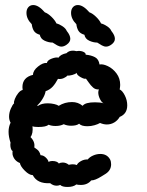

<svg xmlns="http://www.w3.org/2000/svg" viewBox="-20 -746 583 762"><path d="M485 -328Q485 -294 455 -282Q447 -268 433.5 -260Q420 -252 404 -252Q391 -252 377 -258Q369 -253 355 -249Q341 -245 327 -245Q303 -245 294 -255Q284 -247 262 -247Q246 -247 233 -253Q219 -246 201 -246Q184 -246 173 -251Q163 -242 132 -242Q115 -242 109 -245Q112 -216 101 -202Q120 -183 116 -161Q117 -160 127 -153Q137 -146 141 -130Q152 -130 161.5 -121Q171 -112 173 -103Q177 -107 189 -107Q198 -107 205 -104Q212 -101 213 -97Q220 -101 229 -101Q242 -101 253 -92Q263 -94 268 -94Q278 -94 285 -91Q288 -99 301 -106.5Q314 -114 328 -113Q336 -123 350 -129Q364 -135 378 -135Q405 -135 417 -113Q421 -105 421 -94Q421 -70 399 -56Q394 -53 382 -45.5Q370 -38 360 -34Q350 -30 342 -30Q327 -12 301 -12Q289 -12 283 -14Q271 -4 248 -4Q227 -4 219 -12Q212 -9 205 -9Q191 -9 179 -19Q128 -16 110 -51Q96 -51 78.5 -68.5Q61 -86 59 -99Q36 -108 30 -132Q29 -140 30 -147Q26 -148 23.5 -155.5Q21 -163 21 -171Q21 -177 22 -179Q14 -203 14 -223Q14 -243 22 -259Q16 -270 16 -283Q16 -299 23 -315Q30 -331 36 -336Q34 -341 39 -353.5Q44 -366 52.5 -376.5Q61 -387 70 -389L69 -400Q69 -439 111 -449Q111 -466 131 -482Q151 -498 166 -496Q168 -507 185.5 -513.5Q203 -520 212 -517Q220 -530 244 -535Q253 -545 270 -545Q275 -545 283 -543L292 -544Q304 -544 312.5 -539.5Q321 -535 320 -529Q342 -527 357 -519Q372 -511 375 -490Q388 -493 408 -483.5Q428 -474 442.5 -454.5Q457 -435 457 -409Q457 -403 455 -391Q466 -386 475.5 -367Q485 -348 485 -328ZM357 -340Q379 -340 391 -336Q383 -340 376.5 -353.5Q370 -367 370 -379Q370 -387 373 -391Q359 -390 349.5 -398.5Q340 -407 332.5 -418Q325 -429 321 -434Q316 -431 300.5 -439.5Q285 -448 284 -457Q280 -452 267 -448.5Q254 -445 247 -446Q244 -441 233 -436Q222 -431 210 -433Q200 -414 189 -402Q178 -390 161 -384Q159 -370 148.5 -353Q138 -336 127 -327L131 -326Q145 -336 169 -336Q183 -336 195.5 -333Q208 -330 213 -326Q237 -341 266 -341Q290 -341 308 -326Q318 -340 357 -340ZM262 -695Q262 -709 269.5 -717.5Q277 -726 289 -726Q310 -726 335 -697Q347 -693 361 -679.5Q375 -666 381 -653Q393 -650 405.5 -641.5Q418 -633 422 -623Q436 -606 436 -592Q436 -579 422 -569Q411 -561 401 -561Q393 -561 384 -566Q375 -571 366 -577Q350 -577 334 -584.5Q318 -592 315 -608Q298 -613 291.5 -623.5Q285 -634 283 -650Q262 -671 262 -695ZM85 -695Q85 -709 92.5 -717.5Q100 -726 112 -726Q133 -726 158 -697Q170 -693 184 -679.5Q198 -666 204 -653Q216 -650 228.5 -641.5Q241 -633 245 -623Q259 -606 259 -592Q259 -579 245 -569Q234 -561 224 -561Q216 -561 207 -566Q198 -571 189 -577Q173 -577 157 -584.5Q141 -592 138 -608Q121 -613 114.5 -623.5Q108 -634 106 -650Q85 -671 85 -695Z"/></svg>

Font: Pangolin
Style: Regular
Weight: 400
Designer: Kevin Burke
Foundry: Google, Inc.
Version: Version 1.101